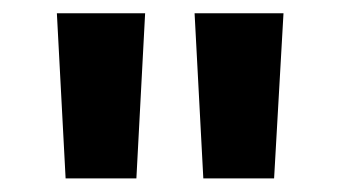

<svg xmlns="http://www.w3.org/2000/svg" viewBox="-20 -708 514 290"><path d="M394 -438.5H287.1L273.9 -688H408.2ZM186 -438.5H79.1L65.9 -688H199.2Z"/></svg>

Font: Liberation Sans
Style: Bold
Weight: 700
Designer: Steve Matteson
Foundry: Ascender Corporation
Version: Version 2.1.5